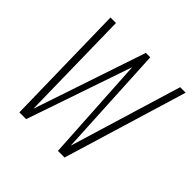

<svg xmlns="http://www.w3.org/2000/svg" viewBox="-157 -727 863 863"><g transform="rotate(45 274.5 -295.5)"><path d="M83 0 71 -591H106L116 -56L296 -591H324L352 -57L514 -591H549L370 0H328L298 -502L126 0Z"/></g></svg>

Font: Alumni Sans ExtraLight
Style: Italic
Weight: 250
Italic angle: -8°
Version: Version 1.016